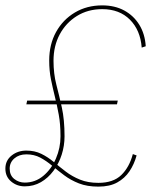

<svg xmlns="http://www.w3.org/2000/svg" viewBox="-25 -691 603 714"><path d="M73 -303 76 -317H413L410 -303ZM341 3Q299 3 268.5 -9Q238 -21 214 -39Q190 -57 168.5 -75Q147 -93 124.5 -105Q102 -117 73 -117Q46 -117 28.5 -102Q11 -87 11 -64Q11 -39 28 -25.5Q45 -12 67 -12Q106 -12 136 -37Q166 -62 183 -101.5Q200 -141 200 -184Q200 -229 193.5 -264.5Q187 -300 179 -332Q171 -364 164.5 -396Q158 -428 158 -466Q158 -526 183.5 -572Q209 -618 253.5 -644.5Q298 -671 355 -671Q402 -671 437 -652Q472 -633 493 -599Q514 -565 517 -519L502 -514Q497 -579 458 -618Q419 -657 355 -657Q302 -657 261 -631.5Q220 -606 197 -563Q174 -520 174 -465Q174 -417 184.5 -376.5Q195 -336 205 -291Q215 -246 215 -184Q215 -149 204.5 -116Q194 -83 174 -56Q154 -29 127 -13.5Q100 2 67 2Q38 2 16.5 -16Q-5 -34 -5 -64Q-5 -94 18 -112.5Q41 -131 73 -131Q104 -131 128.5 -119Q153 -107 174.5 -89Q196 -71 219.5 -53Q243 -35 272.5 -23Q302 -11 341 -11Q396 -11 426 -40Q456 -69 469 -118L483 -113Q474 -80 456.5 -54Q439 -28 411 -12.5Q383 3 341 3Z"/></svg>

Font: Work Sans Thin
Style: Italic
Weight: 250
Italic angle: -13°
Designer: Wei Huang
Foundry: Wei Huang
Version: Version 2.012